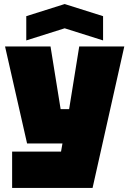

<svg xmlns="http://www.w3.org/2000/svg" viewBox="-20 -790 640 950"><path d="M40 140V-40H282L289 -80H114L5 -560H230L280 -250H322L372 -560H595L438 140ZM110 -590V-710L300 -770L490 -710V-590L300 -650Z"/></svg>

Font: Tektur Black
Style: Regular
Weight: 900
Designer: Adam Jagosz
Foundry: Adam Jagosz
Version: Version 1.005;gftools[0.9.30]